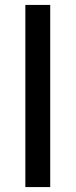

<svg xmlns="http://www.w3.org/2000/svg" viewBox="-20 -760 307 780"><path d="M184 -740V0H83V-740Z"/></svg>

Font: Pathway Extreme 28pt Medium
Style: Regular
Weight: 500
Designer: Eduardo Rodriguez Tunni
Foundry: Eduardo Rodriguez Tunni
Version: Version 1.001;gftools[0.9.26]